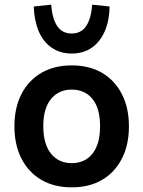

<svg xmlns="http://www.w3.org/2000/svg" viewBox="-20 -795 616 825"><path d="M288 10Q213 10 158 -22Q103 -54 72.5 -113Q42 -172 42 -252Q42 -333 72.5 -391.5Q103 -450 158 -482Q213 -514 288 -514Q364 -514 418.5 -482Q473 -450 503.5 -391Q534 -332 534 -252Q534 -172 503.5 -113Q473 -54 418.5 -22Q364 10 288 10ZM288 -94Q345 -94 377.5 -135Q410 -176 410 -253Q410 -329 377.5 -369.5Q345 -410 288 -410Q232 -410 199 -369.5Q166 -329 166 -253Q166 -176 199 -135Q232 -94 288 -94ZM288 -565Q238 -565 201.5 -590.5Q165 -616 146 -661.5Q127 -707 125 -767L200 -775Q204 -716 225.5 -683.5Q247 -651 288 -651Q329 -651 350.5 -683.5Q372 -716 376 -775L451 -767Q450 -707 430.5 -661.5Q411 -616 375 -590.5Q339 -565 288 -565Z"/></svg>

Font: Nunitoga
Style: Bold
Weight: 700
Designer: Vernon Adams
Foundry: Vernon Adams
Version: Version 1.0